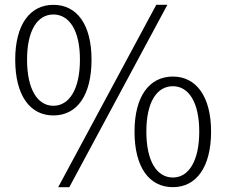

<svg xmlns="http://www.w3.org/2000/svg" viewBox="-20 -762 937 795"><path d="M201 -284C299 -284 359 -367 359 -515C359 -660 299 -742 201 -742C104 -742 43 -660 43 -515C43 -367 104 -284 201 -284ZM201 -324C135 -324 92 -393 92 -515C92 -636 135 -702 201 -702C267 -702 311 -636 311 -515C311 -393 267 -324 201 -324ZM221 13H267L673 -742H627ZM696 13C792 13 854 -69 854 -217C854 -363 792 -445 696 -445C598 -445 537 -363 537 -217C537 -69 598 13 696 13ZM696 -27C629 -27 586 -95 586 -217C586 -339 629 -405 696 -405C761 -405 805 -339 805 -217C805 -95 761 -27 696 -27Z"/></svg>

Font: Noto Sans Japanese Light
Style: Regular
Weight: 300
Designer: Ryoko NISHIZUKA (kana & ideographs); Paul D. Hunt (Latin, Greek & Cyrillic); Wenlong ZHANG (bopomofo); Sandoll Communica
Foundry: Adobe Systems Incorporated
Version: Version 1.000;PS 1;hotconv 1.0.78;makeotf.lib2.5.61930